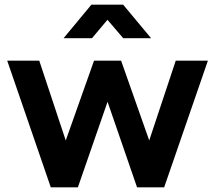

<svg xmlns="http://www.w3.org/2000/svg" viewBox="-20 -804 923 824"><path d="M11 -543.5H148.5L285.5 -130.8L237.5 -131.5L383.5 -543.5H499.8L645 -131.5L597 -130.8L734.2 -543.5H872.2L684.5 0H568.2L419.5 -431.2H463.8L314.2 0H198ZM372.2 -784H508.5L628.5 -640H508.8L419.2 -744.8H462.8L374.8 -640H252.8Z"/></svg>

Font: Trafiko Sans Variable
Style: Regular
Weight: 400
Designer: Gumpita Rahayu / Trafiko
Foundry: Tokotype / Trafiko
Version: Version 0.001;FEAKit 1.0